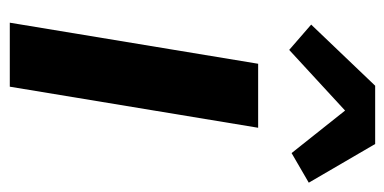

<svg xmlns="http://www.w3.org/2000/svg" viewBox="-222 -584 805 402"><g transform="rotate(90 181.0 -382.5)"><path d="M27 0 113 -520H247L161 0ZM84 -585 31 -631 159 -765H281L362 -626L300 -590L211 -702Z"/></g></svg>

Font: Iosevka Aile Extrabold Oblique
Style: Regular
Weight: 800
Italic angle: -9°
Designer: Belleve Invis
Foundry: Belleve Invis
Version: Version 31.1.0; ttfautohint (v1.8.4)